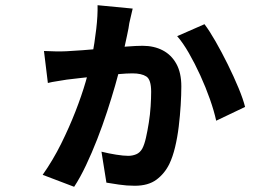

<svg xmlns="http://www.w3.org/2000/svg" viewBox="-20 -651 1040 738"><path d="M490 -618Q487 -603 483 -588Q479 -573 477 -562Q475 -545 468.5 -515.5Q462 -486 455.5 -455.5Q449 -425 444 -404Q436 -369 422.5 -322Q409 -275 391.5 -221.5Q374 -168 353.5 -115.5Q333 -63 310.5 -15.5Q288 32 265 67L144 21Q184 -36 215 -98.5Q246 -161 270 -222.5Q294 -284 309.5 -337.5Q325 -391 333 -428Q344 -488 350 -540Q356 -592 355 -631ZM766 -558Q785 -533 808.5 -492Q832 -451 855.5 -403.5Q879 -356 897 -312.5Q915 -269 922 -240L811 -187Q803 -224 787 -269.5Q771 -315 750 -361Q729 -407 706 -447Q683 -487 661 -512ZM149 -455Q174 -454 194 -453.5Q214 -453 235 -454Q258 -455 297.5 -458Q337 -461 382 -465Q427 -469 466 -472Q505 -475 528 -475Q572 -475 605.5 -457.5Q639 -440 658 -405.5Q677 -371 677 -319Q677 -287 674.5 -246.5Q672 -206 667 -164.5Q662 -123 653 -85.5Q644 -48 631 -21Q613 16 581.5 39.5Q550 63 498 63Q467 63 437 58.5Q407 54 389 51L370 -68Q398 -61 426.5 -56.5Q455 -52 473 -52Q489 -52 503.5 -58Q518 -64 527 -80Q535 -95 541 -121.5Q547 -148 552 -179.5Q557 -211 559 -242.5Q561 -274 561 -298Q561 -345 542.5 -357Q524 -369 489 -369Q468 -369 433.5 -366Q399 -363 360.5 -359Q322 -355 288.5 -351Q255 -347 237 -345Q221 -342 200 -339Q179 -336 164 -332Z"/></svg>

Font: Noto Sans SC
Style: Bold
Weight: 700
Designer: Ryoko NISHIZUKA  (kana, bopomofo & ideographs); Paul D. Hunt (Latin, Greek & Cyrillic); Sandoll Communications , Soo-you
Foundry: Adobe
Version: Version 2.004-H2;hotconv 1.0.118;makeotfexe 2.5.65603